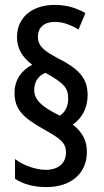

<svg xmlns="http://www.w3.org/2000/svg" viewBox="-20 -780 422 780"><path d="M39 -403C39 -339 70 -304 154 -257C226 -216 248 -202 248 -159C248 -118 217 -90 167 -90C126 -90 74 -108 41 -134V-54C75 -31 118 -20 169 -20C268 -20 333 -75 333 -163C333 -207 316 -242 276 -274C314 -300 336 -343 336 -394C336 -466 295 -503 214 -544C162 -572 134 -591 134 -631C134 -668 159 -691 203 -691C233 -691 262 -682 299 -660L327 -727C285 -750 249 -760 201 -760C114 -760 49 -712 49 -629C49 -585 69 -548 111 -517C66 -494 39 -454 39 -403ZM119 -415C119 -446 134 -472 165 -484C240 -442 257 -423 257 -380C257 -349 246 -325 223 -310L189 -328C146 -353 119 -377 119 -415Z"/></svg>

Font: Noto Sans Arabic UI XCn Md
Style: Regular
Weight: 500
Width: 2
Designer: Monotype Design Team, Nadine Chahine and Nizar Qandah
Foundry: Monotype Imaging Inc.
Version: Version 2.010